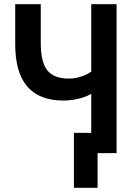

<svg xmlns="http://www.w3.org/2000/svg" viewBox="-20 -725 645 909"><path d="M442 164H330V-96H488V0H442ZM412 0V-281Q396 -271 374.5 -264Q353 -257 329 -253Q305 -249 280 -249Q166 -249 109 -315.5Q52 -382 52 -516V-705H173V-521Q173 -431 204 -392Q235 -353 305 -353Q334 -353 361.5 -361.5Q389 -370 412 -386V-705H532V0Z"/></svg>

Font: Nunito Sans 10pt Condensed
Style: Bold
Weight: 700
Width: 3
Designer: Vernon Adams
Foundry: Vernon Adams
Version: Version 3.101;gftools[0.9.27]